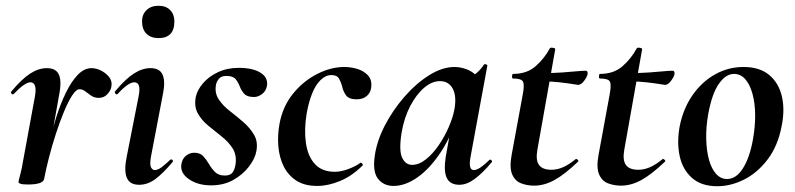

<svg xmlns="http://www.w3.org/2000/svg" viewBox="-20 -631 2754 665"><path d="M133 -12 123 -13Q133 -66 146 -120.5Q159 -175 174.5 -224Q190 -273 209 -311.5Q228 -350 250 -372.5Q272 -395 297 -395Q313 -395 330 -386.5Q347 -378 358 -364Q369 -350 366 -333Q365 -320 353 -306Q341 -292 322 -292Q307 -292 296 -299.5Q285 -307 275.5 -314.5Q266 -322 255 -322Q244 -322 230 -300.5Q216 -279 201.5 -244Q187 -209 173.5 -167.5Q160 -126 149.5 -85Q139 -44 133 -12ZM77 8Q58 8 51 5.5Q44 3 44 0Q44 -4 50 -26Q56 -48 60 -74L101 -297Q104 -314 103 -324.5Q102 -335 97.5 -340.5Q93 -346 85 -346Q76 -346 61.5 -336Q47 -326 28 -306Q24 -302 20 -306.5Q16 -311 20 -315Q56 -358 85 -376.5Q114 -395 142 -395Q164 -395 175 -385Q186 -375 188.5 -356Q191 -337 186 -309L133 -12Q130 8 77 8Z M462 9Q429 9 419 -16Q409 -41 419 -89L460 -297Q470 -346 445 -346Q435 -346 420.5 -336Q406 -326 388 -306Q384 -302 380 -306.5Q376 -311 379 -315Q415 -358 444 -376.5Q473 -395 501 -395Q533 -395 543 -372.5Q553 -350 545 -309L503 -89Q498 -61 503 -51.5Q508 -42 516 -42Q527 -42 540 -52Q553 -62 569 -77Q573 -81 577 -77Q581 -73 577 -69Q546 -32 519 -11.5Q492 9 462 9ZM529 -499Q503 -499 487.5 -514Q472 -529 472 -557Q472 -581 487.5 -596Q503 -611 529 -611Q555 -611 569.5 -596Q584 -581 584 -557Q584 -499 529 -499Z M711 11Q666 11 635 -10Q604 -31 608 -61Q611 -81 624 -91.5Q637 -102 653 -102Q673 -102 684 -90Q695 -78 704 -62.5Q713 -47 725 -35Q737 -23 759 -23Q777 -23 785 -33Q793 -43 796 -63Q800 -95 785.5 -117.5Q771 -140 747.5 -158.5Q724 -177 701 -196Q678 -215 665 -238.5Q652 -262 658 -295Q663 -319 683 -342.5Q703 -366 735 -381Q767 -396 807 -396Q854 -396 881 -380Q908 -364 905 -336Q902 -316 888 -305.5Q874 -295 860 -295Q836 -295 826 -306Q816 -317 810.5 -331.5Q805 -346 796 -357Q787 -368 764 -368Q746 -368 738 -358Q730 -348 728 -337Q723 -309 737.5 -287Q752 -265 776 -246.5Q800 -228 823 -208Q846 -188 860 -164Q874 -140 868 -108Q864 -83 843 -55Q822 -27 788.5 -8Q755 11 711 11Z M1079 13Q1034 13 1005.5 -6Q977 -25 962 -56Q947 -87 944 -125Q941 -163 948 -202Q959 -262 994.5 -306Q1030 -350 1078 -374.5Q1126 -399 1172 -399Q1195 -399 1217 -392.5Q1239 -386 1253.5 -371Q1268 -356 1266 -332Q1265 -312 1251.5 -299.5Q1238 -287 1215 -287Q1188 -287 1178 -301.5Q1168 -316 1165 -332Q1161 -347 1154 -359Q1147 -371 1128 -371Q1108 -371 1090.5 -354Q1073 -337 1061 -307Q1049 -277 1042 -237Q1033 -182 1039.5 -136Q1046 -90 1070.5 -63Q1095 -36 1140 -36Q1161 -36 1186.5 -45.5Q1212 -55 1228 -67Q1230 -69 1234 -65Q1238 -61 1236 -58Q1199 -21 1157.5 -4Q1116 13 1079 13Z M1343 13Q1309 13 1289.5 -11.5Q1270 -36 1278 -91Q1285 -142 1312.5 -195.5Q1340 -249 1380.5 -295.5Q1421 -342 1466.5 -370.5Q1512 -399 1554 -399Q1574 -399 1595 -391.5Q1616 -384 1631.5 -367.5Q1647 -351 1649 -324L1589 -357Q1606 -359 1624.5 -373Q1643 -387 1656 -407Q1658 -410 1663.5 -408Q1669 -406 1668 -404L1610 -89Q1601 -42 1621 -42Q1631 -42 1645 -51.5Q1659 -61 1675 -77Q1678 -80 1682 -76Q1686 -72 1683 -69Q1652 -32 1624.5 -11.5Q1597 9 1571 9Q1539 9 1527.5 -14.5Q1516 -38 1524 -89L1549 -229L1570 -246Q1546 -164 1508 -106Q1470 -48 1427 -17.5Q1384 13 1343 13ZM1407 -60Q1431 -60 1455 -79Q1479 -98 1499.5 -128Q1520 -158 1534.5 -191.5Q1549 -225 1554 -253Q1562 -298 1548 -324Q1534 -350 1504 -350Q1476 -350 1449 -327Q1422 -304 1401 -264Q1380 -224 1371 -172Q1361 -109 1373 -84.5Q1385 -60 1407 -60Z M1830 12Q1806 12 1785 4Q1764 -4 1754 -27Q1744 -50 1752 -94L1791 -306Q1797 -339 1791 -349Q1785 -359 1757 -359Q1753 -359 1753.5 -367Q1754 -375 1757 -375Q1805 -375 1835.5 -402Q1866 -429 1884 -463Q1886 -467 1895 -465.5Q1904 -464 1903 -460L1841 -111Q1835 -76 1847 -59.5Q1859 -43 1890 -43Q1910 -43 1930.5 -52Q1951 -61 1974 -80Q1976 -82 1980.5 -78Q1985 -74 1982 -71Q1936 -27 1900.5 -7.5Q1865 12 1830 12ZM1982 -337Q1981 -337 1962.5 -340Q1944 -343 1917.5 -346Q1891 -349 1863 -349L1865 -378Q1899 -378 1927 -380Q1955 -382 1976 -384Q1997 -386 2008 -386Q2013 -386 2014.5 -382Q2016 -378 2015 -374Q2014 -366 2003.5 -351.5Q1993 -337 1982 -337Z M2131 12Q2107 12 2086 4Q2065 -4 2055 -27Q2045 -50 2053 -94L2092 -306Q2098 -339 2092 -349Q2086 -359 2058 -359Q2054 -359 2054.5 -367Q2055 -375 2058 -375Q2106 -375 2136.5 -402Q2167 -429 2185 -463Q2187 -467 2196 -465.5Q2205 -464 2204 -460L2142 -111Q2136 -76 2148 -59.5Q2160 -43 2191 -43Q2211 -43 2231.5 -52Q2252 -61 2275 -80Q2277 -82 2281.5 -78Q2286 -74 2283 -71Q2237 -27 2201.5 -7.5Q2166 12 2131 12ZM2283 -337Q2282 -337 2263.5 -340Q2245 -343 2218.5 -346Q2192 -349 2164 -349L2166 -378Q2200 -378 2228 -380Q2256 -382 2277 -384Q2298 -386 2309 -386Q2314 -386 2315.5 -382Q2317 -378 2316 -374Q2315 -366 2304.5 -351.5Q2294 -337 2283 -337Z M2464 14Q2409 14 2376.5 -15Q2344 -44 2334 -91Q2324 -138 2334 -193Q2346 -254 2378 -300.5Q2410 -347 2456 -373Q2502 -399 2555 -399Q2611 -399 2644 -371.5Q2677 -344 2688 -297.5Q2699 -251 2687 -193Q2674 -125 2638.5 -78.5Q2603 -32 2557 -9Q2511 14 2464 14ZM2498 -11Q2530 -11 2553.5 -48.5Q2577 -86 2588 -149Q2596 -194 2595.5 -234.5Q2595 -275 2586 -307Q2577 -339 2561 -357Q2545 -375 2522 -375Q2494 -375 2470 -341Q2446 -307 2433 -236Q2425 -191 2426 -150Q2427 -109 2435.5 -78Q2444 -47 2460 -29Q2476 -11 2498 -11Z"/></svg>

Font: Cormorant Infant Light
Style: Bold Italic
Weight: 700
Italic angle: -10°
Version: Version 4.001